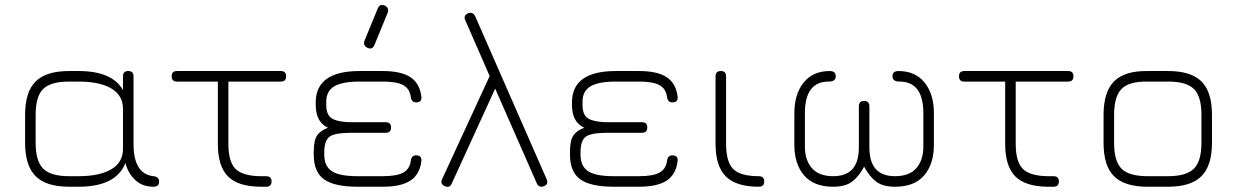

<svg xmlns="http://www.w3.org/2000/svg" viewBox="-20 -744 4929 765"><path d="M80 -175V-286Q80 -378 122 -419.5Q164 -461 255 -461H293Q427 -461 470 -385V-440Q470 -461 491 -461Q512 -461 512 -440V-171Q512 -50 592 -42Q614 -39 614 -21Q614 0 592 0Q545 0 516.5 -29Q488 -58 480 -95Q443 0 293 0H255Q164 0 122 -42Q80 -84 80 -175ZM122 -175Q122 -102 152 -72Q182 -42 255 -42H293Q377 -42 423.5 -69.5Q470 -97 470 -151V-310Q470 -364 423.5 -391.5Q377 -419 293 -419H255Q182 -419 152 -389.5Q122 -360 122 -286Z M1040 0H1016Q928 -1 888 -41.5Q848 -82 848 -171V-419H685Q664 -419 664 -440Q664 -461 685 -461H1099Q1120 -461 1120 -440Q1120 -419 1099 -419H890V-171Q890 -100 918 -71.5Q946 -43 1017 -42H1040Q1062 -42 1062 -21Q1062 0 1040 0Z M1445 -553Q1426 -562 1432 -581L1485 -710Q1493 -730 1513 -722Q1531 -713 1525 -694L1472 -565Q1464 -545 1445 -553ZM1230 -128V-138Q1230 -185 1243.5 -204.5Q1257 -224 1287 -235Q1238 -257 1238 -326V-336Q1238 -461 1413 -461H1505Q1579 -461 1616 -436Q1653 -411 1659 -358Q1661 -336 1638 -336Q1620 -336 1617 -356Q1613 -390 1587 -404.5Q1561 -419 1505 -419H1413Q1343 -419 1311 -399.5Q1279 -380 1280 -336V-322Q1281 -282 1307 -269.5Q1333 -257 1382 -257H1517Q1538 -257 1538 -236Q1538 -215 1517 -215H1382Q1313 -215 1292.5 -199Q1272 -183 1272 -137V-128Q1272 -82 1302 -62Q1332 -42 1405 -42H1505Q1561 -42 1587 -56.5Q1613 -71 1617 -105Q1620 -125 1638 -125Q1661 -125 1659 -103Q1653 -50 1616 -25Q1579 0 1505 0H1405Q1312 0 1271 -29.5Q1230 -59 1230 -128Z M1834 -663Q1825 -683 1845 -691Q1864 -698 1873 -680L2158 -30Q2167 -10 2147 -2Q2128 5 2119 -13L1953 -391L1780 -13Q1772 6 1753 -2Q1733 -10 1741 -29L1931 -441Z M2251 -128V-138Q2251 -185 2264.5 -204.5Q2278 -224 2308 -235Q2259 -257 2259 -326V-336Q2259 -461 2434 -461H2526Q2600 -461 2637 -436Q2674 -411 2680 -358Q2682 -336 2659 -336Q2641 -336 2638 -356Q2634 -390 2608 -404.5Q2582 -419 2526 -419H2434Q2364 -419 2332 -399.5Q2300 -380 2301 -336V-322Q2302 -282 2328 -269.5Q2354 -257 2403 -257H2538Q2559 -257 2559 -236Q2559 -215 2538 -215H2403Q2334 -215 2313.5 -199Q2293 -183 2293 -137V-128Q2293 -82 2323 -62Q2353 -42 2426 -42H2526Q2582 -42 2608 -56.5Q2634 -71 2638 -105Q2641 -125 2659 -125Q2682 -125 2680 -103Q2674 -50 2637 -25Q2600 0 2526 0H2426Q2333 0 2292 -29.5Q2251 -59 2251 -128Z M3003 0Q2913 0 2872 -41Q2831 -82 2831 -171V-440Q2831 -461 2852 -461Q2873 -461 2873 -440V-171Q2873 -99 2901.5 -70.5Q2930 -42 3003 -42Q3025 -42 3025 -21Q3025 0 3003 0Z M3145 -167V-293Q3145 -369 3182 -415Q3219 -461 3286 -461Q3310 -461 3310 -440Q3310 -419 3282 -419Q3187 -419 3187 -293V-160Q3187 -106 3215 -74Q3243 -42 3300 -42Q3402 -42 3402 -156V-320Q3402 -342 3423 -342Q3444 -342 3444 -320V-156Q3444 -42 3546 -42Q3603 -42 3631 -74Q3659 -106 3659 -160V-293Q3659 -419 3564 -419Q3536 -419 3536 -440Q3536 -461 3560 -461Q3627 -461 3664 -415Q3701 -369 3701 -293V-167Q3701 -91 3662.5 -45.5Q3624 0 3546 0Q3497 0 3470 -21Q3443 -42 3423 -80Q3403 -42 3376 -21Q3349 0 3300 0Q3222 0 3183.5 -45.5Q3145 -91 3145 -167Z M4177 0H4153Q4065 -1 4025 -41.5Q3985 -82 3985 -171V-419H3822Q3801 -419 3801 -440Q3801 -461 3822 -461H4236Q4257 -461 4257 -440Q4257 -419 4236 -419H4027V-171Q4027 -100 4055 -71.5Q4083 -43 4154 -42H4177Q4199 -42 4199 -21Q4199 0 4177 0Z M4552 0Q4461 0 4419 -41.5Q4377 -83 4377 -174V-286Q4377 -378 4419 -420Q4461 -462 4552 -461H4634Q4725 -461 4767 -419.5Q4809 -378 4809 -286V-175Q4809 -84 4767 -42Q4725 0 4634 0ZM4419 -174Q4419 -101 4449 -71.5Q4479 -42 4552 -42H4634Q4707 -42 4737 -72Q4767 -102 4767 -175V-286Q4767 -360 4737 -389.5Q4707 -419 4634 -419H4552Q4479 -420 4449 -390Q4419 -360 4419 -286Z"/></svg>

Font: Jura Light
Style: Regular
Weight: 300
Designer: Daniel Johnson, Alexei Vanyashin
Foundry: Daniel Johnson
Version: Version 5.103